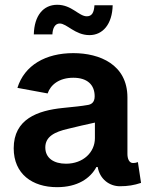

<svg xmlns="http://www.w3.org/2000/svg" viewBox="-20 -776 623 807"><path d="M219.7 10.7C305.7 10.7 359.4 -25.9 385.3 -74.2H390.6C399.4 -22.5 440.4 6.8 483.9 6.8C517.1 6.8 543.9 2.4 572.8 -7.3L559.6 -94.7C551.8 -91.8 546.9 -90.8 539.1 -90.8C522 -90.8 515.6 -110.4 515.6 -128.9V-366.2C515.6 -504.9 398.9 -552.7 288.1 -552.7C171.9 -552.7 83 -502 53.2 -406.7L180.2 -383.3C192.4 -419.4 228.5 -449.2 288.1 -449.2C346.2 -449.2 377.9 -420.4 377.9 -371.1C377.9 -344.2 362.3 -336.4 347.2 -334.5C323.2 -330.1 292 -327.1 244.6 -322.3C137.7 -311.5 37.6 -275.4 37.6 -152.8C37.6 -44.9 115.7 10.7 219.7 10.7ZM257.3 -87.9C206.5 -87.9 170.4 -111.3 170.4 -156.2C170.4 -202.1 210 -221.7 265.1 -234.4C303.2 -244.1 343.8 -252.9 378.9 -260.7V-195.3C378.9 -136.2 330.1 -87.9 257.3 -87.9ZM356 -628.4C412.1 -628.4 451.7 -674.3 453.6 -753.9H377C375 -722.7 366.2 -707.5 344.7 -707.5C311.5 -707.5 281.7 -755.9 220.7 -755.9C161.6 -755.9 124 -710 122.1 -631.3H200.2C201.2 -657.7 211.4 -677.2 231 -677.2C261.2 -677.2 295.4 -628.4 356 -628.4Z"/></svg>

Font: Raveo SemiBold
Style: Regular
Weight: 600
Designer: Jakub Foglar, Rasmus Andersson (Inter)
Foundry: Jakubfoglar.com
Version: Version 1.100;Glyphs 3.2.3 (3260)